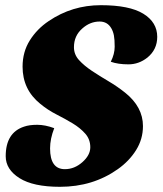

<svg xmlns="http://www.w3.org/2000/svg" viewBox="-20 -700 630 740"><path d="M407 -462Q422 -492 422 -520Q422 -548 419 -563.5Q416 -579 409 -591Q394 -617 364 -617Q327 -617 297 -590Q265 -562 265 -518Q265 -490 284.5 -468.5Q304 -447 334 -427Q364 -407 398 -387Q432 -367 462 -343Q531 -288 531 -214Q531 -164 504.5 -121.5Q478 -79 434 -48Q338 20 211 20Q108 20 55 -13.5Q2 -47 2 -98Q2 -189 73 -212Q93 -219 123.5 -219Q154 -219 189 -206Q173 -165 173 -128Q173 -48 230 -48Q267 -48 297.5 -75Q328 -102 328 -132.5Q328 -163 308.5 -185Q289 -207 260 -224.5Q231 -242 197.5 -259Q164 -276 135 -300Q67 -355 67 -443Q67 -500 95 -544.5Q123 -589 168 -619Q258 -680 368.5 -680Q479 -680 532.5 -647Q586 -614 586 -558Q586 -509 548 -478Q515 -452 475 -452Q435 -452 407 -462Z"/></svg>

Font: Sansita One
Style: Regular
Weight: 400
Designer: Pablo Cosgaya
Foundry: Omnibus-Type
Version: Version 1.001